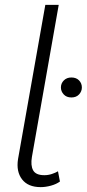

<svg xmlns="http://www.w3.org/2000/svg" viewBox="-20 -760 356 788"><path d="M147 8Q95 8 70.5 -24Q46 -56 54 -107L166 -740H221L111 -116Q105 -81 116 -61Q127 -41 162 -41Q178 -41 193 -46Q208 -51 218 -57L226 -15Q211 -4 189 2Q167 8 147 8ZM273 -360Q253 -360 241.5 -372.5Q230 -385 230 -401Q230 -418 242 -430Q254 -442 273 -442Q293 -442 304.5 -430Q316 -418 316 -401Q316 -385 304.5 -372.5Q293 -360 273 -360Z"/></svg>

Font: Livvic Light
Style: Italic
Weight: 300
Italic angle: -10°
Designer: Jacques Le Bailly, Baron von Fonthausen
Version: Version 1.001; ttfautohint (v1.8.2)